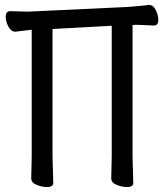

<svg xmlns="http://www.w3.org/2000/svg" viewBox="-20 -738 667 775"><path d="M493 17Q472 17 450.5 8Q429 -1 429 -18L431 -107V-634L192 -621V-106L195 0Q195 17 170 17Q149 17 127.5 8Q106 -1 106 -18L108 -107V-618L42 -610Q25 -610 14 -630.5Q3 -651 3 -670Q3 -693 22 -693L93 -691L497 -710Q519 -712 543 -714Q567 -716 580 -718H582Q599 -718 609 -697Q619 -676 619 -658Q619 -635 601 -635L531 -638L515 -637V-106L518 0Q518 17 493 17Z"/></svg>

Font: LXGW WenKai Medium
Style: Regular
Weight: 500
Designer: LXGW / Fontworks Inc.
Foundry: LXGW / Fontworks Inc.
Version: Version 1.501; October 10, 2024